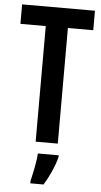

<svg xmlns="http://www.w3.org/2000/svg" viewBox="-62 -752 534 1011"><g transform="rotate(5 205.5 -246.5)"><path d="M264 0H147V-611H13V-714H398V-611H264ZM274 71Q264 109 246 149Q228 189 208 221H138V209Q142 191 148 164Q154 137 158.5 109Q163 81 164 61H274Z"/></g></svg>

Font: Noto Sans Thai Looped ExtraCondensed SemiBold
Style: Regular
Weight: 600
Width: 2
Designer: Sasikarn Vongin, Ben Mitchell
Foundry: The Fontpad Ltd
Version: Version 1.001; ttfautohint (v1.8.4.7-5d5b)